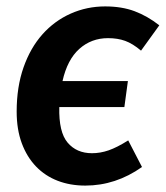

<svg xmlns="http://www.w3.org/2000/svg" viewBox="-20 -564 517 599"><path d="M267 -86Q293 -86 319 -95Q345 -104 380 -126L423 -43Q341 15 246 15Q199 15 160 0Q121 -15 92.5 -44.5Q64 -74 48 -117Q32 -160 32 -216Q32 -293 53.5 -354Q75 -415 112.5 -457Q150 -499 200.5 -521.5Q251 -544 308 -544Q360 -544 400 -529Q440 -514 477 -485L420 -406Q394 -428 370.5 -436.5Q347 -445 317 -445Q265 -445 227.5 -411.5Q190 -378 175 -311H379L368 -230H165Q163 -152 191 -119Q219 -86 267 -86Z"/></svg>

Font: Xgbmvzvtohvqztyvzapvmeyoton
Style: Regular
Weight: 500
Italic angle: -8°
Designer: Carrois Corporate & Edenspiekermann
Foundry: Carrois Corporate GbR & Edenspiekermann AG
Version: Version 2.001